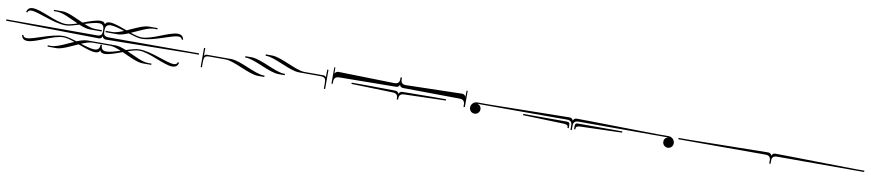

<svg xmlns="http://www.w3.org/2000/svg" viewBox="22 -1502 11516 2540"><g transform="rotate(10 5779.5 -232.0)"><path d="M1320 -315V-333C1320 -389 1348 -408 1392 -408C1437 -408 1505 -388 1577 -365C1522 -342 1470 -324 1427 -324H1337V-306H1499C1539 -306 1589 -322 1642 -344C1711 -322 1776 -303 1820 -303C1986 -303 2202 -417 2299 -417C2326 -417 2344 -406 2349 -382L2366 -388C2355 -435 2326 -452 2285 -452C2169 -452 1959 -321 1820 -321C1780 -321 1726 -336 1669 -356C1772 -401 1883 -462 1963 -462H2008V-479H1891C1817 -479 1709 -423 1607 -378C1520 -410 1433 -443 1375 -443C1344 -443 1322 -435 1313 -411H1309C1300 -435 1278 -443 1247 -443C1189 -443 1102 -410 1015 -378C913 -423 806 -479 732 -479H615V-462H659C739 -462 850 -401 953 -356C896 -336 842 -321 802 -321C663 -321 454 -452 338 -452C297 -452 268 -435 257 -388L273 -382C278 -406 296 -417 323 -417C420 -417 636 -303 802 -303C846 -303 911 -322 980 -344C1033 -322 1083 -306 1123 -306H1285V-324H1196C1153 -324 1100 -342 1045 -365C1117 -388 1186 -408 1231 -408C1275 -408 1302 -389 1302 -333V-315C1302 -287 1302 -245 1234 -245H17V-227H139C295 -227 1097 -210 1264 -210C1292 -210 1304 -228 1309 -242H1313C1318 -228 1330 -210 1358 -210C1525 -210 2327 -227 2483 -227H2605V-245H1388C1320 -245 1320 -287 1320 -315ZM1123 -157C1083 -157 1033 -142 980 -120C911 -142 846 -160 802 -160C636 -160 420 -47 323 -47C296 -47 278 -58 273 -82L257 -76C268 -29 297 -12 338 -12C454 -12 663 -143 802 -143C842 -143 896 -128 953 -108C850 -63 739 -2 659 -2H615V15H732C806 15 913 -41 1015 -86C1102 -54 1189 -21 1247 -21C1278 -21 1300 -29 1309 -53H1313C1322 -29 1344 -21 1375 -21C1433 -21 1520 -54 1607 -86C1709 -41 1817 15 1891 15H2008V-2H1963C1883 -2 1772 -63 1669 -108C1726 -128 1780 -143 1820 -143C1959 -143 2169 -12 2285 -12C2326 -12 2355 -29 2366 -76L2349 -82C2344 -58 2326 -47 2299 -47C2202 -47 1986 -160 1820 -160C1776 -160 1711 -142 1642 -120C1589 -142 1539 -157 1499 -157ZM1196 -140H1427C1470 -140 1522 -122 1577 -99C1505 -76 1437 -56 1392 -56C1348 -56 1320 -75 1320 -131H1302C1302 -75 1275 -56 1231 -56C1186 -56 1117 -76 1045 -99C1100 -122 1153 -140 1196 -140Z M3035 -245H2711C2695 -245 2680 -235 2676 -227H2674V-328H2657V-122V-70H2674V-122C2674 -216 2683 -227 2762 -227H2963C3085 -227 3296 -87 3427 -87H3509V-105H3500C3378 -105 3166 -245 3035 -245ZM3297 -315H3215V-297H3225C3347 -297 3558 -157 3689 -157H3771V-175H3761C3639 -175 3428 -315 3297 -315ZM3559 -385H3477V-367H3487C3609 -367 3820 -227 3951 -227H4224C4303 -227 4312 -216 4312 -122V-70H4329V-122V-328H4312V-227H4310C4306 -235 4291 -245 4275 -245H4023C3901 -245 3690 -385 3559 -385Z M5293 -179C5288 -193 5276 -210 5248 -210C5101 -210 5018 -214 4862 -214H4661V-197L5218 -181C5286 -180 5286 -134 5286 -106V-99H5304V-106C5304 -134 5304 -180 5372 -181L5929 -197V-214H5728C5572 -214 5489 -210 5342 -210C5314 -210 5302 -193 5297 -179ZM5342 -262 6103 -254C6171 -254 6173 -206 6173 -178V-155H6191V-374L6176 -375L6175 -292H6173C6168 -306 6153 -324 6125 -324L5372 -306C5304 -306 5304 -353 5304 -381V-396H5286V-381C5286 -353 5286 -306 5218 -306L4465 -324C4437 -324 4421 -306 4416 -292H4415L4413 -375L4399 -374V-155H4416V-178C4416 -206 4419 -254 4487 -254L5248 -262C5276 -262 5288 -279 5293 -293H5297C5302 -279 5314 -262 5342 -262Z M7664 -119H7681C7681 -147 7681 -165 7749 -167L8298 -184V-201H8097H7706C7674 -201 7664 -192 7664 -153ZM7593 -119V-153C7593 -192 7583 -201 7551 -201H7160H6968V-184L7507 -167C7575 -165 7576 -147 7576 -119ZM7675 -262C7647 -262 7635 -244 7630 -230H7626C7621 -244 7609 -262 7581 -262C7414 -262 6658 -245 6502 -245H6343C6297 -245 6260 -208 6260 -162C6260 -123 6291 -92 6330 -92C6369 -92 6400 -123 6400 -162C6400 -180 6392 -197 6381 -209C6374 -217 6364 -222 6354 -225L6355 -229C6366 -228 6372 -227 6381 -227H7551C7619 -227 7619 -181 7619 -153V-101H7637V-153C7637 -181 7637 -227 7705 -227H8874C8883 -227 8890 -228 8901 -229L8902 -225C8892 -222 8881 -217 8874 -209C8863 -197 8856 -180 8856 -162C8856 -123 8887 -92 8926 -92C8965 -92 8996 -123 8996 -162C8996 -208 8959 -245 8913 -245H8754C8598 -245 7842 -262 7675 -262Z M10304 -119V-153C10304 -181 10304 -227 10372 -227H11542V-245H11421C11265 -245 10509 -262 10342 -262C10314 -262 10302 -244 10297 -230H10293C10288 -244 10276 -262 10248 -262C10081 -262 9325 -245 9169 -245H9047V-227H10218C10286 -227 10286 -181 10286 -153V-119Z"/></g></svg>

Font: FoglihtenDeH04
Style: Regular
Weight: 500
Version: Version 0.68